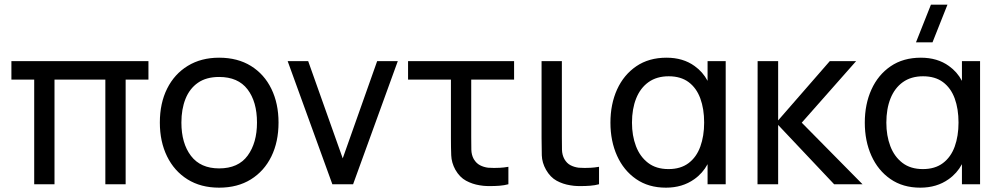

<svg xmlns="http://www.w3.org/2000/svg" viewBox="-20 -808 4388 842"><path d="M130 0V-459H30V-540H631V-459H531V0H442V-459H219V0Z M941 15Q860.5 15 802.2 -21.5Q744 -58 712.5 -122.5Q681 -187 681 -270.5Q681 -355.5 713 -419.5Q745 -483.5 803.5 -519.2Q862 -555 941 -555Q1022 -555 1080.5 -518.8Q1139 -482.5 1170.2 -418.2Q1201.5 -354 1201.5 -270.5Q1201.5 -186 1170 -121.8Q1138.5 -57.5 1080 -21.2Q1021.5 15 941 15ZM941 -69.5Q1025 -69.5 1066 -125.5Q1107 -181.5 1107 -270.5Q1107 -362 1065.5 -416.2Q1024 -470.5 941 -470.5Q884.5 -470.5 848 -445Q811.5 -419.5 793.5 -374.5Q775.5 -329.5 775.5 -270.5Q775.5 -179.5 817.5 -124.5Q859.5 -69.5 941 -69.5Z M1437.5 0 1241.5 -540H1331.5L1483 -113.5L1634 -540H1724.5L1528.5 0Z M2083 4.5Q2051.5 -0.5 2023.8 -15.5Q1996 -30.5 1977 -63.5Q1960 -94.5 1958.8 -127Q1957.5 -159.5 1957.5 -204V-459H1769.5V-540H2234.5V-459H2046.5V-208Q2046.5 -174 2047 -151.5Q2047.5 -129 2057.5 -110.5Q2068.5 -92 2084.8 -83.5Q2101 -75 2120.5 -72.5Q2133 -71.5 2146.5 -71.5Q2156 -71.5 2172.5 -72.2Q2189 -73 2209.5 -76.5V0Q2191 5 2170.8 6.5Q2150.5 8 2133 8Q2128 8 2114.2 7.8Q2100.5 7.5 2083 4.5Z M2480.5 4.5Q2448.5 -0.5 2421 -15.5Q2393.5 -30.5 2374.5 -63.5Q2357 -94.5 2356 -127Q2355 -159.5 2355 -204V-540H2444V-208Q2444 -174 2444.5 -151.5Q2445 -129 2455 -110.5Q2465.5 -92 2481.8 -83.5Q2498 -75 2518 -72.5Q2530.5 -71.5 2544 -71.5Q2553 -71.5 2569.5 -72.2Q2586 -73 2607 -76.5V0Q2588.5 5 2568 6.5Q2547.5 8 2530 8Q2525 8 2511.2 7.8Q2497.5 7.5 2480.5 4.5Z M2900.5 15Q2824 15 2769.5 -22.8Q2715 -60.5 2686 -125Q2657 -189.5 2657 -270Q2657 -351.5 2686.2 -415.8Q2715.5 -480 2770.5 -517.5Q2825.5 -555 2903 -555Q2975.5 -555 3026 -518.5Q3062 -493 3083 -453.5V-540H3162.5V0H3083V-88Q3061.5 -48 3024.5 -22Q2972.5 15 2900.5 15ZM2911.5 -66.5Q2965 -66.5 2999.8 -92.8Q3034.5 -119 3051.2 -165.2Q3068 -211.5 3068 -270.5Q3068 -330.5 3051.2 -376.2Q3034.5 -422 3000 -447.8Q2965.5 -473.5 2912.5 -473.5Q2860 -473.5 2824 -447.8Q2788 -422 2769.8 -376.2Q2751.5 -330.5 2751.5 -270Q2751.5 -213 2769 -167Q2786.5 -121 2822 -93.8Q2857.5 -66.5 2911.5 -66.5Z M3302 0 3302.5 -540H3392.5V-280L3619 -540H3734.5L3496 -270L3762.5 0H3638L3392.5 -260V0Z M4069.5 -622.5H3997L4062.5 -787.5H4135ZM4016 15Q3939.5 15 3885 -22.8Q3830.5 -60.5 3801.5 -125Q3772.5 -189.5 3772.5 -270Q3772.5 -351.5 3801.8 -415.8Q3831 -480 3886 -517.5Q3941 -555 4018.5 -555Q4091 -555 4141.5 -518.5Q4177.5 -493 4198.5 -453.5V-540H4278V0H4198.5V-88Q4177 -48 4140 -22Q4088 15 4016 15ZM4027 -66.5Q4080.5 -66.5 4115.2 -92.8Q4150 -119 4166.8 -165.2Q4183.5 -211.5 4183.5 -270.5Q4183.5 -330.5 4166.8 -376.2Q4150 -422 4115.5 -447.8Q4081 -473.5 4028 -473.5Q3975.5 -473.5 3939.5 -447.8Q3903.5 -422 3885.2 -376.2Q3867 -330.5 3867 -270Q3867 -213 3884.5 -167Q3902 -121 3937.5 -93.8Q3973 -66.5 4027 -66.5Z"/></svg>

Font: Cns Manrope Med
Style: Regular
Weight: 500
Designer: Mikhail Sharanda
Foundry: Mikhail Sharanda
Version: Version 4.504